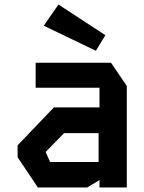

<svg xmlns="http://www.w3.org/2000/svg" viewBox="-20 -831 640 851"><path d="M138 -553V-442H421V-355H219L58 -187V-134L148 0H366L421 -33V0H542V-450L472 -553ZM183 -156V-158L264 -241H417V-113H202ZM405 -606 447 -675 239 -811 174 -717Z"/></svg>

Font: Kode Mono
Style: Bold
Weight: 700
Monospace: yes
Designer: Isa Ozler
Foundry: Kadena LLC
Version: Version 1.206;gftools[0.9.28]